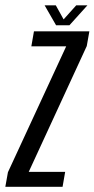

<svg xmlns="http://www.w3.org/2000/svg" viewBox="-56 -718 363 738"><path d="M-35.5 0 -25.5 -56 198.5 -540H64.5L74.5 -597.5H287.5L277.5 -541L54.5 -57.5H194.5L184.5 0ZM159.5 -621 115.5 -697.5H158.5L188.5 -643.5L237 -697.5H280L211 -621Z"/></svg>

Font: Anybody Condensed Regular
Style: Italic
Weight: 400
Width: 3
Italic angle: -10°
Designer: Tyler Finck
Foundry: Etcetera Type Company
Version: Version 1.010; ttfautohint (v1.8.3) -l 8 -r 50 -G 200 -x 14 